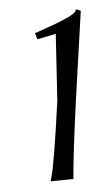

<svg xmlns="http://www.w3.org/2000/svg" viewBox="-40 -627 261 481"><g transform="rotate(-5 90.5 -386.0)"><path d="M61.5 -546.9 111.3 -564.5Q161.1 -583 167 -592.8L169.9 -597.7L180.7 -592.8L149.4 -373Q130.9 -239.3 126 -179.7V-174.8L68.4 -173.8L70.3 -181.6Q80.1 -210.9 102.5 -373L113.3 -541L66.4 -531.2Z"/></g></svg>

Font: Kleymisska
Style: Regular
Weight: 500
Italic angle: -8°
Designer: gluk
Foundry: gluk
Version: Version 0.298